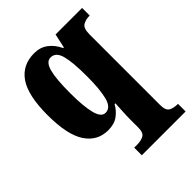

<svg xmlns="http://www.w3.org/2000/svg" viewBox="-219 -660 998 998"><g transform="rotate(-45 280.5 -160.5)"><path d="M231 225V169H254Q280 169 300 159Q320 149 320 109V51Q320 22 322 -9.5Q324 -41 325 -63H319Q302 -32 273.5 -11Q245 10 200 10Q121 10 76.5 -57Q32 -124 32 -269Q32 -413 77.5 -479.5Q123 -546 211 -546Q254 -546 285.5 -522.5Q317 -499 336 -458H341L358 -536H553V-480H549Q523 -480 503 -468Q483 -456 483 -410V108Q483 148 502.5 158.5Q522 169 550 169H553V225ZM254 -64Q292 -64 306 -117Q320 -170 320 -267Q320 -371 306.5 -420.5Q293 -470 255 -470Q223 -470 209.5 -421Q196 -372 196 -268Q196 -169 209.5 -116.5Q223 -64 254 -64Z"/></g></svg>

Font: Noto Serif Tamil ExtraCondensed Black
Style: Italic
Weight: 900
Width: 2
Italic angle: -12°
Designer: Indian Type Foundry, Tom Grace, and the Monotype Design Team
Foundry: Monotype Imaging Inc.
Version: Version 2.003; ttfautohint (v1.8.4.7-5d5b)